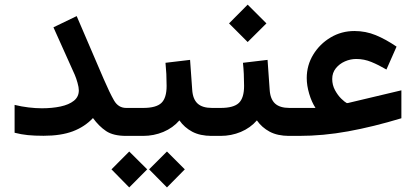

<svg xmlns="http://www.w3.org/2000/svg" viewBox="-20 -591 1809 835"><path d="M322.8 -198.2Q322.8 -210.9 317.1 -231Q311.5 -251 305.2 -265.6L212.4 -472.2L313.5 -521L430.7 -248Q457 -187 475.8 -154.3Q494.6 -121.6 528.8 -121.6H549.3V0H528.8Q472.7 0 441.4 -21Q410.2 -42 384.3 -77.6Q348.6 -39.6 296.9 -20Q245.1 -0.5 169.4 -0.5Q129.9 -0.5 101.1 -3.4Q72.3 -6.3 43.5 -13.7V-134.8Q73.7 -127.4 104.2 -123.8Q134.8 -120.1 162.1 -120.1Q207 -120.1 243.4 -127.9Q279.8 -135.7 301.3 -152.8Q322.8 -169.9 322.8 -198.2Z M528.8 -121.6H602.5Q659.2 -121.6 681.9 -143.3Q704.6 -165 704.6 -217.3Q704.6 -244.1 703.4 -269Q702.1 -293.9 699.7 -317.9L806.6 -330.6L815.9 -200.7Q818.4 -160.2 839.1 -140.9Q859.9 -121.6 901.9 -121.6H912.1V0H900.9Q850.1 0 815.9 -18.3Q781.7 -36.6 760.3 -67.4Q731.9 -34.7 690.4 -17.3Q648.9 0 602.5 0H528.8ZM706.1 67.9 783.7 145.5 706.1 224.1 628.4 145.5ZM542 67.9 620.1 145.5 542 224.1 464.8 145.5Z M1036.6 -317.9 1143.6 -330.6 1152.8 -200.7Q1155.3 -160.2 1176 -140.9Q1196.8 -121.6 1238.8 -121.6H1249V0H1237.8Q1187 0 1152.8 -18.3Q1118.7 -36.6 1097.2 -67.4Q1068.8 -34.7 1027.3 -17.3Q985.8 0 939.5 0H892.6V-121.6H939.5Q996.1 -121.6 1018.8 -143.3Q1041.5 -165 1041.5 -217.3Q1041.5 -244.1 1040.3 -269Q1039.1 -293.9 1036.6 -317.9ZM1057.1 -570.8 1138.7 -489.3 1057.1 -408.2 976.1 -489.3Z M1352.1 -121.6Q1335.4 -147 1324.7 -183.1Q1314 -219.2 1314 -251.5Q1314 -307.1 1342.3 -353.5Q1370.6 -399.9 1417.7 -428Q1464.8 -456.1 1521.5 -456.1Q1570.3 -456.1 1614.3 -438Q1658.2 -419.9 1704.6 -388.2L1660.6 -288.6Q1626.5 -308.6 1595 -321.5Q1563.5 -334.5 1529.3 -334.5Q1503.9 -334.5 1480 -324Q1456.1 -313.5 1440.4 -293.9Q1424.8 -274.4 1424.8 -247.6Q1424.8 -221.2 1437 -198.7Q1449.2 -176.3 1464.4 -161.6Q1479.5 -147 1488.3 -142.6Q1493.7 -142.6 1499.5 -144.5L1725.6 -198.2V-76.7Q1603 -39.6 1494.1 -19.8Q1385.3 0 1280.3 0H1229.5V-121.6Z"/></svg>

Font: Vazirmatn UI NL SemiBold
Style: Regular
Weight: 600
Designer: Saber Rastikerdar
Foundry: Saber Rastikerdar
Version: Version 33.003